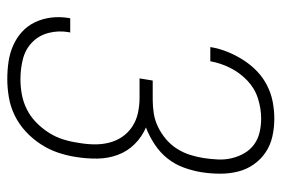

<svg xmlns="http://www.w3.org/2000/svg" viewBox="-146 -638 791 540"><g transform="rotate(90 250.0 -367.5)"><path d="M202 8Q177 8 153 4.5Q129 1 107.5 -8.5Q86 -18 69 -33.5Q52 -49 42 -70Q32 -91 29 -115Q26 -139 30 -164L31 -169H71L70 -165Q65 -136 72 -108.5Q79 -81 98.5 -62Q118 -43 145.5 -36Q173 -29 202 -29Q224 -29 245.5 -33Q267 -37 287 -47Q307 -57 323.5 -73Q340 -89 352.5 -108.5Q365 -128 371.5 -149Q378 -170 381 -191Q385 -213 385.5 -235Q386 -257 381 -277.5Q376 -298 364.5 -315Q353 -332 335.5 -343.5Q318 -355 297 -359.5Q276 -364 254 -364H200L206 -401H260Q279 -401 298.5 -404Q318 -407 336.5 -416Q355 -425 371 -438.5Q387 -452 398 -469.5Q409 -487 415 -506Q421 -525 424 -544Q427 -564 428 -584Q429 -604 424.5 -623Q420 -642 410.5 -658.5Q401 -675 386 -686Q371 -697 352 -701.5Q333 -706 313 -706Q285 -706 256.5 -697Q228 -688 206 -667Q184 -646 170.5 -619Q157 -592 152 -564V-563H112V-564Q116 -588 125 -610.5Q134 -633 147.5 -654.5Q161 -676 179 -693.5Q197 -711 219.5 -722.5Q242 -734 266 -738.5Q290 -743 313 -743Q339 -743 363.5 -737.5Q388 -732 408 -718.5Q428 -705 442 -685Q456 -665 462 -641Q468 -617 468 -591Q468 -565 464 -539Q460 -514 451 -489Q442 -464 425.5 -443Q409 -422 385.5 -406.5Q362 -391 338 -382Q364 -371 384.5 -350.5Q405 -330 415 -303Q425 -276 425.5 -246Q426 -216 421 -185Q417 -159 408.5 -134Q400 -109 385 -86Q370 -63 349.5 -44Q329 -25 304.5 -13Q280 -1 253.5 3.5Q227 8 202 8Z"/></g></svg>

Font: Iosevka SS18 Extralight
Style: Italic
Weight: 200
Italic angle: -9°
Monospace: yes
Designer: Belleve Invis
Foundry: Belleve Invis
Version: Version 25.1.1; ttfautohint (v1.8.4)